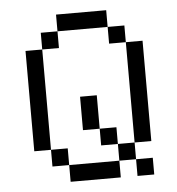

<svg xmlns="http://www.w3.org/2000/svg" viewBox="-48 -670 658 715"><g transform="rotate(-5 281.0 -312.5)"><path d="M62.5 -500V-125H125V-500ZM125 -62.5H187.5V-125H125ZM125 -500H187.5V-562.5H125ZM187.5 0H375V-62.5H187.5ZM187.5 -562.5H375V-625H187.5ZM250 -187.5H312.5V-312.5H250ZM312.5 -125H375V-187.5H312.5ZM375 -62.5H437.5V-125H375ZM375 -500H437.5V-562.5H375ZM437.5 0H500V-62.5H437.5ZM437.5 -125H500V-500H437.5Z"/></g></svg>

Font: ChillMoonMono
Style: Regular
Weight: 400
Designer: Warren2060
Foundry: ChillType
Version: Version 1.000;Glyphs 3.1.1 (3135)